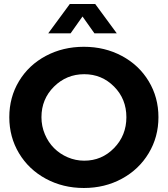

<svg xmlns="http://www.w3.org/2000/svg" viewBox="-20 -941 846 968"><path d="M26.9 -350.1Q26.9 -450.7 75.9 -532Q125 -613.3 211.2 -659.2Q297.4 -705.1 402.8 -705.1Q508.3 -705.1 594.5 -658.9Q680.7 -612.8 729.7 -531.5Q778.8 -450.2 778.8 -350.1Q778.8 -250.5 729.7 -168.7Q680.7 -86.9 594.5 -40Q508.3 6.8 402.8 6.8Q297.4 6.8 211.2 -39.8Q125 -86.4 75.9 -168.2Q26.9 -250 26.9 -350.1ZM189 -350.1Q189 -304.7 206.3 -263.9Q223.6 -223.1 252.7 -194.1Q281.7 -165 321.5 -147.9Q361.3 -130.9 404.8 -130.9Q493.2 -130.9 555.2 -194.6Q617.2 -258.3 617.2 -350.1Q617.2 -441.9 555.2 -504.4Q493.2 -566.9 404.8 -566.9Q315.4 -566.9 252.2 -504.2Q189 -441.4 189 -350.1ZM223.1 -772.9 332 -920.9H460L568.8 -772.9H456.1L396 -857.9L335.9 -772.9Z"/></svg>

Font: Montserrat Semi Bold
Style: Regular
Weight: 600
Designer: Julieta Ulanovsky
Foundry: Julieta Ulanovsky
Version: Version 3.001;PS 003.001;hotconv 1.0.70;makeotf.lib2.5.58329